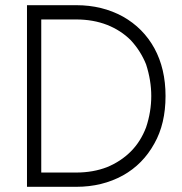

<svg xmlns="http://www.w3.org/2000/svg" viewBox="-20 -720 702 740"><path d="M84 -700V0H139V-700ZM274 -55H114V0H274Q374 0 454 -44Q531 -87 575 -167Q618 -243 618 -350Q618 -455 575 -534Q532 -612 454 -656Q374 -700 274 -700H114V-645H274Q339 -645 393 -624Q446 -603 484 -565Q522 -524 543 -472Q563 -410 563 -350Q563 -289 543 -229Q522 -174 484 -136Q446 -98 393 -76Q339 -55 274 -55Z"/></svg>

Font: NM-font
Style: Light
Weight: 500
Designer: ""
Foundry: ""
Version: ""